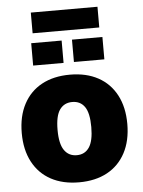

<svg xmlns="http://www.w3.org/2000/svg" viewBox="-57 -868 689 924"><g transform="rotate(-5 287.5 -406.0)"><path d="M288 11Q209 11 152 -20Q95 -51 64 -109.5Q33 -168 33 -249Q33 -330 64 -388.5Q95 -447 152 -478Q209 -509 288 -509Q367 -509 424 -478Q481 -447 512 -388.5Q543 -330 543 -249Q543 -168 512 -109.5Q481 -51 424 -20Q367 11 288 11ZM288 -120Q327 -120 348 -151Q369 -182 369 -249Q369 -317 348 -347Q327 -377 288 -377Q249 -377 227.5 -347Q206 -317 206 -249Q206 -182 227.5 -151Q249 -120 288 -120ZM127 -723V-823H449V-723ZM116 -568V-676H263V-568ZM313 -568V-676H460V-568Z"/></g></svg>

Font: Nunito Sans 10pt SemiCondensed Black
Style: Regular
Weight: 900
Width: 4
Designer: Vernon Adams
Foundry: Vernon Adams
Version: Version 3.101;gftools[0.9.27]